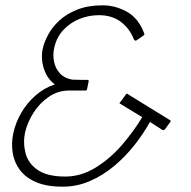

<svg xmlns="http://www.w3.org/2000/svg" viewBox="-20 -696 717 721"><path d="M215 5Q155 5 115.5 -12Q76 -29 54.5 -58Q33 -87 27.5 -123Q22 -159 30 -196Q39 -237 60.5 -273.5Q82 -310 114 -338Q146 -366 186 -379Q170 -391 159.5 -407Q149 -423 143.5 -442Q138 -461 137.5 -480Q137 -499 141 -515Q146 -538 161 -566Q176 -594 203 -619Q230 -644 270.5 -660Q311 -676 366 -676Q412 -676 455.5 -652.5Q499 -629 521 -572Q523 -568 522 -566Q521 -564 518 -562L492 -544Q486 -541 482 -550Q466 -590 433 -614.5Q400 -639 351 -639Q313 -639 277.5 -624.5Q242 -610 216.5 -582Q191 -554 183 -513Q178 -490 183 -464.5Q188 -439 205 -420.5Q222 -402 251 -397Q253 -397 266 -396.5Q279 -396 292 -396Q305 -396 307 -396Q310 -396 312 -395Q314 -394 313 -391L307 -362Q306 -358 304.5 -357Q303 -356 300 -356H239Q198 -356 163.5 -332.5Q129 -309 106 -273Q83 -237 74 -198Q66 -159 76 -120.5Q86 -82 122 -57.5Q158 -33 225 -33Q284 -33 338 -66Q392 -99 436.5 -150Q481 -201 514 -256L432 -306Q429 -307 429 -309Q429 -311 433 -314L451 -339Q453 -343 455.5 -344Q458 -345 459 -343L618 -245Q621 -244 621 -241.5Q621 -239 618 -236L600 -211Q597 -208 595.5 -207.5Q594 -207 590 -208L543 -238Q518 -193 484 -150Q450 -107 408 -72Q366 -37 317.5 -16Q269 5 215 5Z"/></svg>

Font: Glory Thin ExtraLight
Style: Italic
Weight: 250
Italic angle: -12°
Version: Version 1.011